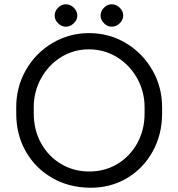

<svg xmlns="http://www.w3.org/2000/svg" viewBox="-20 -857 835 899"><path d="M56 -326V-355Q56 -450 101.5 -529.5Q147 -609 225.5 -655.5Q304 -702 397 -702Q491 -702 569 -655.5Q647 -609 693 -529.5Q739 -450 739 -355V-326Q739 -227 694.5 -147Q650 -67 573 -22Q496 23 401 22Q302 21 223.5 -24.5Q145 -70 100.5 -148.5Q56 -227 56 -326ZM657 -326V-355Q657 -428 622 -490.5Q587 -553 527.5 -589.5Q468 -626 396 -626Q325 -626 266 -589.5Q207 -553 172.5 -490.5Q138 -428 138 -355V-326Q138 -249 172 -187Q206 -125 265.5 -89.5Q325 -54 398 -54Q471 -54 530 -89.5Q589 -125 623 -187Q657 -249 657 -326ZM236 -784Q236 -805 252 -821Q268 -837 288 -837Q309 -837 325.5 -821Q342 -805 342 -784Q342 -764 325.5 -748Q309 -732 288 -732Q268 -732 252 -748Q236 -764 236 -784ZM451 -784Q451 -805 467 -821Q483 -837 503 -837Q524 -837 540.5 -821Q557 -805 557 -784Q557 -764 540.5 -748Q524 -732 503 -732Q483 -732 467 -748Q451 -764 451 -784Z"/></svg>

Font: Bellota Text
Style: Bold
Weight: 700
Designer: Kemie Guaida
Foundry: Kemie Guaida
Version: Version 4.001